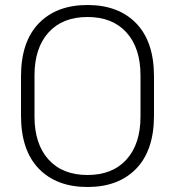

<svg xmlns="http://www.w3.org/2000/svg" viewBox="-20 -734 700 768"><path d="M64 -428Q64 -567 135 -640.5Q206 -714 330 -714Q454 -714 525 -640.5Q596 -567 596 -428V-272Q596 -133 525 -59.5Q454 14 330 14Q206 14 135 -59.5Q64 -133 64 -272ZM118 -268Q118 -158 174 -96Q230 -34 330 -34Q430 -34 486 -96Q542 -158 542 -268V-432Q542 -542 486 -604Q430 -666 330 -666Q230 -666 174 -604Q118 -542 118 -432Z"/></svg>

Font: Space Grotesk Variable
Style: Regular
Weight: 400
Designer: Florian Karsten (Space Grotesk), Colophon Foundry (Space Mono)
Foundry: Florian Karsten
Version: Version 1.106